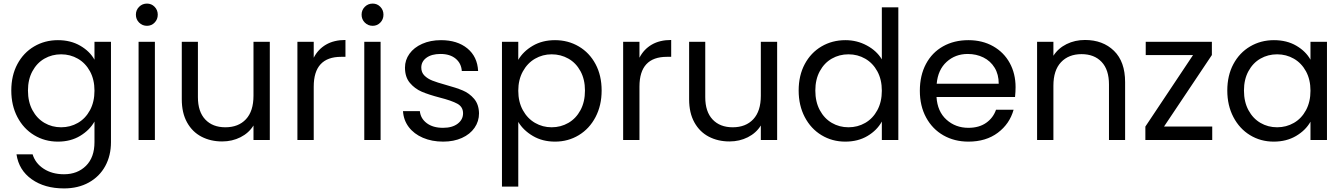

<svg xmlns="http://www.w3.org/2000/svg" viewBox="-20 -781 7499 1071"><path d="M303 -557Q374 -557 427.5 -526Q481 -495 507 -448V-548H599V12Q599 87 567 145.5Q535 204 475.5 237Q416 270 337 270Q229 270 157 219Q85 168 72 80H162Q177 130 224 160.5Q271 191 337 191Q412 191 459.5 144Q507 97 507 12V-103Q480 -55 427 -23Q374 9 303 9Q230 9 170.5 -27Q111 -63 77 -128Q43 -193 43 -276Q43 -360 77 -423.5Q111 -487 170.5 -522Q230 -557 303 -557ZM507 -275Q507 -337 482 -383Q457 -429 414.5 -453.5Q372 -478 321 -478Q270 -478 228 -454Q186 -430 161 -384Q136 -338 136 -276Q136 -213 161 -166.5Q186 -120 228 -95.5Q270 -71 321 -71Q372 -71 414.5 -95.5Q457 -120 482 -166.5Q507 -213 507 -275Z M800 -637Q774 -637 756 -655Q738 -673 738 -699Q738 -725 756 -743Q774 -761 800 -761Q825 -761 842.5 -743Q860 -725 860 -699Q860 -673 842.5 -655Q825 -637 800 -637ZM844 -548V0H753V-548Z M1485 -548V0H1394V-81Q1368 -39 1321.5 -15.5Q1275 8 1219 8Q1155 8 1104 -18.5Q1053 -45 1023.5 -98Q994 -151 994 -227V-548H1084V-239Q1084 -158 1125 -114.5Q1166 -71 1237 -71Q1310 -71 1352 -116Q1394 -161 1394 -247V-548Z M1730 -459Q1754 -506 1798.5 -532Q1843 -558 1907 -558V-464H1883Q1730 -464 1730 -298V0H1639V-548H1730Z M2059 -637Q2033 -637 2015 -655Q1997 -673 1997 -699Q1997 -725 2015 -743Q2033 -761 2059 -761Q2084 -761 2101.5 -743Q2119 -725 2119 -699Q2119 -673 2101.5 -655Q2084 -637 2059 -637ZM2103 -548V0H2012V-548Z M2452 9Q2389 9 2339 -12.5Q2289 -34 2260 -72.5Q2231 -111 2228 -161H2322Q2326 -120 2360.5 -94Q2395 -68 2451 -68Q2503 -68 2533 -91Q2563 -114 2563 -149Q2563 -185 2531 -202.5Q2499 -220 2432 -237Q2371 -253 2332.5 -269.5Q2294 -286 2266.5 -318.5Q2239 -351 2239 -404Q2239 -446 2264 -481Q2289 -516 2335 -536.5Q2381 -557 2440 -557Q2531 -557 2587 -511Q2643 -465 2647 -385H2556Q2553 -428 2521.5 -454Q2490 -480 2437 -480Q2388 -480 2359 -459Q2330 -438 2330 -404Q2330 -377 2347.5 -359.5Q2365 -342 2391.5 -331.5Q2418 -321 2465 -308Q2524 -292 2561 -276.5Q2598 -261 2624.5 -230Q2651 -199 2652 -149Q2652 -104 2627 -68Q2602 -32 2556.5 -11.5Q2511 9 2452 9Z M2871 -447Q2898 -494 2951.5 -525.5Q3005 -557 3076 -557Q3149 -557 3208.5 -522Q3268 -487 3302 -423.5Q3336 -360 3336 -276Q3336 -193 3302 -128Q3268 -63 3208.5 -27Q3149 9 3076 9Q3006 9 2952.5 -22.5Q2899 -54 2871 -101V260H2780V-548H2871ZM3243 -276Q3243 -338 3218 -384Q3193 -430 3150.5 -454Q3108 -478 3057 -478Q3007 -478 2964.5 -453.5Q2922 -429 2896.5 -382.5Q2871 -336 2871 -275Q2871 -213 2896.5 -166.5Q2922 -120 2964.5 -95.5Q3007 -71 3057 -71Q3108 -71 3150.5 -95.5Q3193 -120 3218 -166.5Q3243 -213 3243 -276Z M3547 -459Q3571 -506 3615.5 -532Q3660 -558 3724 -558V-464H3700Q3547 -464 3547 -298V0H3456V-548H3547Z M4315 -548V0H4224V-81Q4198 -39 4151.5 -15.5Q4105 8 4049 8Q3985 8 3934 -18.5Q3883 -45 3853.5 -98Q3824 -151 3824 -227V-548H3914V-239Q3914 -158 3955 -114.5Q3996 -71 4067 -71Q4140 -71 4182 -116Q4224 -161 4224 -247V-548Z M4435 -276Q4435 -360 4469 -423.5Q4503 -487 4562.5 -522Q4622 -557 4696 -557Q4760 -557 4815 -527.5Q4870 -498 4899 -450V-740H4991V0H4899V-103Q4872 -54 4819 -22.5Q4766 9 4695 9Q4622 9 4562.5 -27Q4503 -63 4469 -128Q4435 -193 4435 -276ZM4899 -275Q4899 -337 4874 -383Q4849 -429 4806.5 -453.5Q4764 -478 4713 -478Q4662 -478 4620 -454Q4578 -430 4553 -384Q4528 -338 4528 -276Q4528 -213 4553 -166.5Q4578 -120 4620 -95.5Q4662 -71 4713 -71Q4764 -71 4806.5 -95.5Q4849 -120 4874 -166.5Q4899 -213 4899 -275Z M5645 -295Q5645 -269 5642 -240H5204Q5209 -159 5259.5 -113.5Q5310 -68 5382 -68Q5441 -68 5480.5 -95.5Q5520 -123 5536 -169H5634Q5612 -90 5546 -40.5Q5480 9 5382 9Q5304 9 5242.5 -26Q5181 -61 5146 -125.5Q5111 -190 5111 -275Q5111 -360 5145 -424Q5179 -488 5240.5 -522.5Q5302 -557 5382 -557Q5460 -557 5520 -523Q5580 -489 5612.5 -429.5Q5645 -370 5645 -295ZM5551 -314Q5551 -366 5528 -403.5Q5505 -441 5465.5 -460.5Q5426 -480 5378 -480Q5309 -480 5260.5 -436Q5212 -392 5205 -314Z M6032 -558Q6132 -558 6194 -497.5Q6256 -437 6256 -323V0H6166V-310Q6166 -392 6125 -435.5Q6084 -479 6013 -479Q5941 -479 5898.5 -434Q5856 -389 5856 -303V0H5765V-548H5856V-470Q5883 -512 5929.5 -535Q5976 -558 6032 -558Z M6473 -75H6742V0H6369V-75L6635 -474H6371V-548H6740V-474Z M6826 -276Q6826 -360 6860 -423.5Q6894 -487 6953.5 -522Q7013 -557 7086 -557Q7158 -557 7211 -526Q7264 -495 7290 -448V-548H7382V0H7290V-102Q7263 -54 7209.5 -22.5Q7156 9 7085 9Q7012 9 6953 -27Q6894 -63 6860 -128Q6826 -193 6826 -276ZM7290 -275Q7290 -337 7265 -383Q7240 -429 7197.5 -453.5Q7155 -478 7104 -478Q7053 -478 7011 -454Q6969 -430 6944 -384Q6919 -338 6919 -276Q6919 -213 6944 -166.5Q6969 -120 7011 -95.5Q7053 -71 7104 -71Q7155 -71 7197.5 -95.5Q7240 -120 7265 -166.5Q7290 -213 7290 -275Z"/></svg>

Font: MSTAGE
Style: Regular
Weight: 400
Designer: Ninad Kale (Devanagari), Jonny Pinhorn (Latin)
Foundry: Indian Type Foundry
Version: 4.004